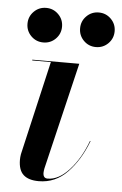

<svg xmlns="http://www.w3.org/2000/svg" viewBox="-50 -703 475 749"><g transform="rotate(5 187.0 -328.0)"><path d="M239.1 -598.3Q239.1 -626.5 258.8 -646.2Q278.5 -666 306.7 -666Q334.9 -666 354.7 -646.2Q374.4 -626.5 374.4 -598.3Q374.4 -570.1 354.7 -550.3Q334.9 -530.6 306.7 -530.6Q278.5 -530.6 258.8 -550.3Q239.1 -570.1 239.1 -598.3ZM33.1 -598.3Q33.1 -626.5 52.8 -646.2Q72.5 -666 100.7 -666Q128.9 -666 148.7 -646.2Q168.4 -626.5 168.4 -598.3Q168.4 -570.1 148.7 -550.3Q128.9 -530.6 100.7 -530.6Q72.5 -530.6 52.8 -550.3Q33.1 -570.1 33.1 -598.3ZM318 -163Q289.5 -88 242.4 -39Q195.2 10 130 10Q90.2 10 70.1 -8.2Q50 -26.5 50 -67Q50 -77 52 -89L137 -457H64V-460H248L148 -41Q147.2 -36.5 146.6 -31.6Q146 -26.8 146 -23Q146 -14.8 150.1 -8.9Q154.2 -3 164 -3Q206.8 -3 248.2 -48.2Q289.8 -93.5 316 -164Z"/></g></svg>

Font: Bodoni* 72 Medium
Style: Italic
Weight: 500
Italic angle: -13°
Version: Version 1.002; ttfautohint (v0.97) -l 8 -r 50 -G 200 -x 14 -